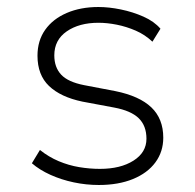

<svg xmlns="http://www.w3.org/2000/svg" viewBox="-20 -520 556 548"><path d="M262 8Q226 8 190.5 0.5Q155 -7 124 -21Q93 -35 71 -54L94 -92Q119 -72 147.5 -60Q176 -48 206 -43Q236 -38 265 -38Q324 -38 361 -61.5Q398 -85 398 -124Q398 -161 376 -182.5Q354 -204 306 -213L215 -230Q153 -243 120 -274.5Q87 -306 87 -361Q87 -404 109 -435Q131 -466 170.5 -483Q210 -500 261 -500Q291 -500 325 -493Q359 -486 389.5 -472.5Q420 -459 438 -438L415 -401Q394 -421 367.5 -432.5Q341 -444 313.5 -449.5Q286 -455 261 -455Q206 -455 170.5 -430.5Q135 -406 135 -362Q135 -328 154.5 -307Q174 -286 220 -277L309 -260Q378 -246 412 -213.5Q446 -181 446 -127Q446 -87 423.5 -56.5Q401 -26 359.5 -9Q318 8 262 8Z"/></svg>

Font: Nunito Sans 7pt SemiCondensed ExtraLight
Style: Regular
Weight: 250
Width: 4
Designer: Vernon Adams
Foundry: Vernon Adams
Version: Version 3.101;gftools[0.9.27]